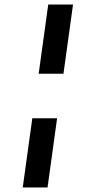

<svg xmlns="http://www.w3.org/2000/svg" viewBox="-20 -772 398 844"><path d="M301 -752 259 -448H150L192 -752ZM231 -252 189 52H80L122 -252Z"/></svg>

Font: Pathway Extreme 28pt ExtraBold
Style: Italic
Weight: 800
Italic angle: -8°
Designer: Eduardo Rodriguez Tunni
Foundry: Eduardo Rodriguez Tunni
Version: Version 1.001;gftools[0.9.26]